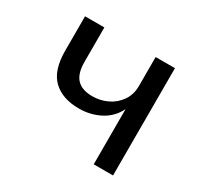

<svg xmlns="http://www.w3.org/2000/svg" viewBox="-114 -638 803 775"><g transform="rotate(30 287.5 -250.0)"><path d="M405 -257Q382 -211 337.5 -188Q293 -165 240 -165Q163 -165 119.5 -206.5Q76 -248 76 -340V-500H166V-340Q166 -285 190 -260Q214 -235 262 -235Q299 -235 331.5 -250.5Q364 -266 384.5 -295.5Q405 -325 405 -365V-500H495V0H405Z"/></g></svg>

Font: Moderustic
Style: Regular
Weight: 400
Designer: Tural Alisoy
Foundry: TAFT Foundry
Version: Version 2.120